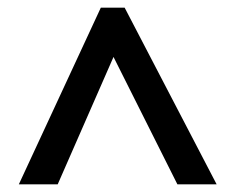

<svg xmlns="http://www.w3.org/2000/svg" viewBox="-20 -738 612 499"><path d="M29 -259H130L275 -590L441 -259H543L304 -718H242Z"/></svg>

Font: Noto Sans Myanmar SemiBold
Style: Regular
Weight: 600
Designer: Monotype Design Team
Foundry: Monotype Imaging Inc.
Version: Version 2.107